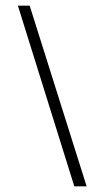

<svg xmlns="http://www.w3.org/2000/svg" viewBox="-20 -656 329 685"><path d="M245.1 8.8 43.9 -635.7H85.9L289.1 8.8Z"/></svg>

Font: RIT Meera New
Style: Regular
Weight: 400
Designer: Hussain K H
Foundry: RIT
Version: 1.6.2